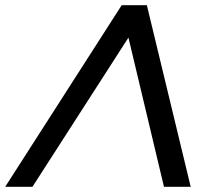

<svg xmlns="http://www.w3.org/2000/svg" viewBox="-74 -720 806 740"><path d="M492 -700 661 0H558L421 -575L51 0H-54L395 -700Z"/></svg>

Font: Montserrat Medium
Style: Italic
Weight: 500
Italic angle: -11.3°
Designer: Julieta Ulanovsky
Foundry: Julieta Ulanovsky
Version: Version 9.000; ttfautohint (v1.8.4.7-5d5b)